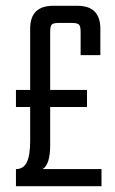

<svg xmlns="http://www.w3.org/2000/svg" viewBox="-20 -642 395 662"><path d="M330 -59V0H35V-59Q61 -59 72.5 -82.5Q84 -106 84 -157V-273H35V-332H84V-543Q84 -622 163 -622H247Q326 -622 326 -543V-452H258V-532Q258 -552 252 -557.5Q246 -563 227 -563H184Q164 -563 158.5 -557.5Q153 -552 153 -532V-332H280V-273H153V-142Q153 -75 127 -59Z"/></svg>

Font: Teko Light
Style: Regular
Weight: 300
Designer: Manushi Parikh, Jonny Pinhorn
Foundry: Indian Type Foundry
Version: Version 1.105;PS 1.0;hotconv 1.0.78;makeotf.lib2.5.61930; tt